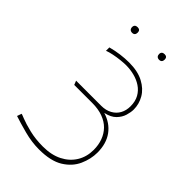

<svg xmlns="http://www.w3.org/2000/svg" viewBox="-200 -715 800 800"><g transform="rotate(45 200.5 -314.5)"><path d="M120 -640Q112 -640 107.5 -636Q103 -632 103 -624Q103 -616 107.5 -611.5Q112 -607 120 -607Q128 -607 132 -611.5Q136 -616 136 -624Q136 -632 132 -636Q128 -640 120 -640ZM279 -640Q271 -640 266.5 -636Q262 -632 262 -624Q262 -616 266.5 -611.5Q271 -607 279 -607Q287 -607 291 -611.5Q295 -616 295 -624Q295 -632 291 -636Q287 -640 279 -640ZM96 -477Q108 -482 127.5 -486Q147 -490 166.5 -492Q186 -494 197 -494Q222 -494 246 -488Q270 -482 289.5 -469Q309 -456 320.5 -435.5Q332 -415 332 -386Q332 -361 321.5 -342Q311 -323 291 -312Q271 -301 244 -301H96L103 -283H209Q245 -283 272 -273Q299 -263 316.5 -245Q334 -227 343 -202.5Q352 -178 352 -149Q352 -108 332.5 -76.5Q313 -45 277.5 -27Q242 -9 192 -9Q148 -9 111.5 -18Q75 -27 54 -35.5Q33 -44 33 -43L26 -23Q56 -13 101 -1Q146 11 189 11Q258 11 297.5 -13.5Q337 -38 354 -76Q371 -114 371 -152Q371 -205 345.5 -240Q320 -275 274 -289Q306 -296 322.5 -313Q339 -330 345 -350Q351 -370 351 -386Q351 -418 334.5 -446.5Q318 -475 284 -493Q250 -511 199 -511Q174 -511 148 -507.5Q122 -504 96 -497Z"/></g></svg>

Font: Advent Pro Thin
Style: Regular
Weight: 250
Version: Version 3.000